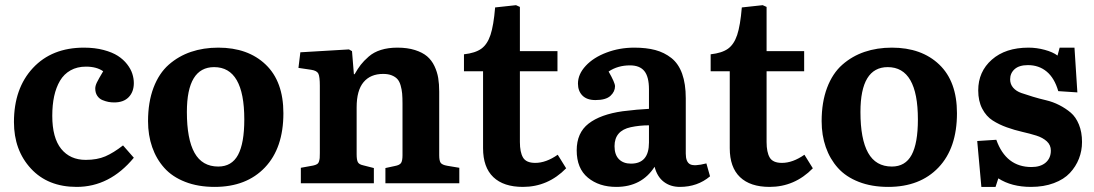

<svg xmlns="http://www.w3.org/2000/svg" viewBox="-20 -712 4252 746"><path d="M277.8 14.2Q166 14.2 100.1 -57.1Q34.2 -128.4 34.2 -237.8Q34.2 -368.7 107.9 -447.8Q181.6 -526.9 306.2 -526.9Q348.6 -526.9 382.6 -517.8Q416.5 -508.8 438 -494.9Q459.5 -481 473.9 -462.4Q488.3 -443.8 494.1 -425.5Q500 -407.2 500 -389.2Q500 -355.5 480.2 -334.7Q460.4 -314 423.8 -314Q412.6 -314 401.9 -315.9Q391.1 -317.9 378.4 -323Q365.7 -328.1 357.9 -339.8Q350.1 -351.6 350.1 -368.2Q350.1 -378.4 356.4 -391.6Q362.8 -404.8 380.9 -435.1Q355.5 -453.1 314 -453.1Q279.8 -453.1 254.2 -438.7Q228.5 -424.3 213.1 -398.2Q197.8 -372.1 190.4 -338.1Q183.1 -304.2 183.1 -262.2Q183.1 -176.3 217.8 -133.5Q252.4 -90.8 313 -90.8Q357.4 -90.8 389.2 -104.5Q420.9 -118.2 458 -147L500 -99.1Q406.2 14.2 277.8 14.2Z M814 14.2Q749.5 14.2 699.5 -5.4Q649.4 -24.9 618.4 -59.6Q587.4 -94.2 571.3 -140.4Q555.2 -186.5 555.2 -241.2Q555.2 -314.9 576.4 -371.1Q597.7 -427.2 635.7 -460.7Q673.8 -494.1 722.2 -510.5Q770.5 -526.9 828.1 -526.9Q943.4 -526.9 1012.2 -461.2Q1081.1 -395.5 1081.1 -272Q1081.1 -136.7 1009.3 -61.3Q937.5 14.2 814 14.2ZM828.1 -64.9Q880.4 -64.9 904.8 -110.1Q929.2 -155.3 929.2 -248Q929.2 -451.2 812 -451.2Q706.1 -451.2 706.1 -276.9Q706.1 -171.4 735.8 -118.2Q765.6 -64.9 828.1 -64.9Z M1148.9 0V-60.1L1196.8 -68.8Q1206.1 -70.8 1211.7 -74.2Q1217.3 -77.6 1219.5 -85Q1221.7 -92.3 1222.2 -98.1Q1222.7 -104 1222.7 -117.2V-378.9Q1222.7 -414.1 1217 -425.8Q1211.4 -437.5 1189 -440.9L1139.6 -448.2L1147 -508.8L1335.9 -520L1347.7 -513.2L1355 -423.8H1357.9Q1370.1 -445.3 1381.6 -460.2Q1393.1 -475.1 1412.6 -492.2Q1432.1 -509.3 1460.2 -518.1Q1488.3 -526.9 1523.9 -526.9Q1563 -526.9 1592.3 -517.6Q1621.6 -508.3 1639.4 -493.2Q1657.2 -478 1668 -455.3Q1678.7 -432.6 1682.6 -409.2Q1686.5 -385.7 1686.5 -356V-108.9Q1686.5 -87.9 1692.1 -79.6Q1697.8 -71.3 1717.8 -67.9L1764.6 -60.1V0H1477.5V-59.1L1513.7 -66.9Q1532.7 -70.3 1538.3 -78.9Q1543.9 -87.4 1543.9 -108.9V-309.1Q1543.9 -332.5 1542.5 -348.6Q1541 -364.7 1536.6 -380.1Q1532.2 -395.5 1524.2 -404.5Q1516.1 -413.6 1502.2 -419.2Q1488.3 -424.8 1468.8 -424.8Q1419.4 -424.8 1392.6 -392.8Q1365.7 -360.8 1365.7 -294.9V-112.8Q1365.7 -90.8 1370.4 -82Q1375 -73.2 1390.6 -69.8L1432.6 -59.1V0Z M2011.7 14.2Q1936.5 14.2 1896.7 -23.9Q1856.9 -62 1856.9 -136.2V-435.1H1782.7V-501Q1826.7 -505.9 1850.1 -522.7Q1873.5 -539.6 1885.7 -576.2Q1897.9 -612.8 1903.8 -683.1L1984.9 -691.9L2000 -685.1V-513.2H2146V-435.1H2000V-160.2Q2000 -120.6 2012.2 -99.9Q2024.4 -79.1 2059.6 -79.1Q2101.6 -79.1 2147 -110.8L2179.7 -58.1Q2108.9 14.2 2011.7 14.2Z M2374.5 14.2Q2307.6 14.2 2264.2 -21.7Q2220.7 -57.6 2220.7 -127.9Q2220.7 -195.8 2266.8 -231.7Q2313 -267.6 2399.4 -279.8Q2458 -287.1 2501.5 -289.1V-365.2Q2501.5 -413.6 2483.6 -435.8Q2465.8 -458 2427.7 -458Q2380.4 -458 2344.7 -434.1Q2369.6 -390.6 2369.6 -377Q2369.6 -356 2351.8 -339.6Q2334 -323.2 2293.5 -323.2Q2260.3 -323.2 2242.9 -340.8Q2225.6 -358.4 2225.6 -387.2Q2225.6 -423.8 2255.9 -456.3Q2286.1 -488.8 2336.7 -507.8Q2387.2 -526.9 2444.3 -526.9Q2491.2 -526.9 2526.1 -517.6Q2561 -508.3 2588.6 -486.6Q2616.2 -464.8 2630.4 -425.5Q2644.5 -386.2 2644.5 -330.1V-115.2Q2644.5 -83 2660.9 -74Q2677.2 -64.9 2724.6 -77.1L2738.8 -26.9Q2689.9 14.2 2621.6 14.2Q2585 14.2 2559.1 -5.6Q2533.2 -25.4 2523.4 -64Q2473.1 14.2 2374.5 14.2ZM2431.6 -76.2Q2501.5 -76.2 2501.5 -158.2V-225.1Q2464.8 -225.1 2430.7 -217.8Q2367.7 -204.1 2367.7 -144Q2367.7 -110.8 2384.8 -93.5Q2401.9 -76.2 2431.6 -76.2Z M2970.2 14.2Q2895 14.2 2855.2 -23.9Q2815.4 -62 2815.4 -136.2V-435.1H2741.2V-501Q2785.2 -505.9 2808.6 -522.7Q2832 -539.6 2844.2 -576.2Q2856.4 -612.8 2862.3 -683.1L2943.4 -691.9L2958.5 -685.1V-513.2H3104.5V-435.1H2958.5V-160.2Q2958.5 -120.6 2970.7 -99.9Q2982.9 -79.1 3018.1 -79.1Q3060.1 -79.1 3105.5 -110.8L3138.2 -58.1Q3067.4 14.2 2970.2 14.2Z M3431.2 14.2Q3366.7 14.2 3316.7 -5.4Q3266.6 -24.9 3235.6 -59.6Q3204.6 -94.2 3188.5 -140.4Q3172.4 -186.5 3172.4 -241.2Q3172.4 -314.9 3193.6 -371.1Q3214.8 -427.2 3252.9 -460.7Q3291 -494.1 3339.4 -510.5Q3387.7 -526.9 3445.3 -526.9Q3560.5 -526.9 3629.4 -461.2Q3698.2 -395.5 3698.2 -272Q3698.2 -136.7 3626.5 -61.3Q3554.7 14.2 3431.2 14.2ZM3445.3 -64.9Q3497.6 -64.9 3522 -110.1Q3546.4 -155.3 3546.4 -248Q3546.4 -451.2 3429.2 -451.2Q3323.2 -451.2 3323.2 -276.9Q3323.2 -171.4 3353 -118.2Q3382.8 -64.9 3445.3 -64.9Z M3793 14.2 3776.9 -164.1 3851.1 -168.9Q3888.7 -63 3987.8 -63Q4022.9 -63 4043 -80.3Q4063 -97.7 4063 -127Q4063 -148.4 4047.4 -162.8Q4031.7 -177.2 4006.8 -185.1Q3981.9 -192.9 3951.9 -199.7Q3921.9 -206.5 3891.8 -217.3Q3861.8 -228 3836.9 -243.9Q3812 -259.8 3796.4 -289.6Q3780.8 -319.3 3780.8 -360.8Q3780.8 -433.6 3833.7 -480.2Q3886.7 -526.9 3976.1 -526.9Q4007.8 -526.9 4039.3 -518.3Q4070.8 -509.8 4088.9 -496.1L4097.2 -526.9H4154.8L4166 -353L4091.8 -357.9Q4077.1 -408.7 4046.9 -433.8Q4016.6 -459 3974.1 -459Q3939.9 -459 3922.4 -443.4Q3904.8 -427.7 3904.8 -403.8Q3904.8 -384.8 3916.7 -371.1Q3928.7 -357.4 3948.5 -350.6Q3968.3 -343.8 3993.2 -336.2Q4018.1 -328.6 4044.4 -322.5Q4070.8 -316.4 4095.7 -303.7Q4120.6 -291 4140.4 -274.2Q4160.2 -257.3 4172.1 -228Q4184.1 -198.7 4184.1 -160.2Q4184.1 -126 4172.1 -95.5Q4160.2 -64.9 4137 -40Q4113.8 -15.1 4074.7 -0.5Q4035.6 14.2 3985.8 14.2Q3910.2 14.2 3858.9 -19L3848.1 14.2Z"/></svg>

Font: Literata Book
Style: Bold
Weight: 700
Designer: Latin by Veronika Burian and Jose Scaglione. Greek by Irene Vlachou. Cyrillic by Vera Evstafieva
Foundry: TypeTogether
Version: Version 2.003;PS 002.003;hotconv 1.0.88;makeotf.lib2.5.64775